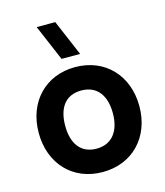

<svg xmlns="http://www.w3.org/2000/svg" viewBox="-121 -902 868 1008"><g transform="rotate(-15 313.5 -397.5)"><path d="M313 15C475 15 587 -102 587 -270C587 -437 476 -555 313 -555C153 -555 40 -439 40 -270C40 -103 150 15 313 15ZM173.5 -810 256.5 -615H357.5L274.5 -810ZM184 -270C184 -364 224 -428 313 -428C399 -428 443 -366 443 -270C443 -177 400 -112 313 -112C228 -112 184 -173 184 -270Z"/></g></svg>

Font: Eudonet ExtraBold
Style: Regular
Weight: 800
Designer: Mikhail Sharanda
Foundry: Mikhail Sharanda
Version: Version 4.503;Glyphs 3.1.2 (3151)